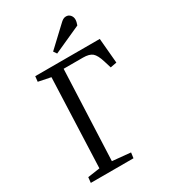

<svg xmlns="http://www.w3.org/2000/svg" viewBox="-221 -1030 1000 1134"><g transform="rotate(-30 278.5 -462.5)"><path d="M58 -37 141 -49 165 -657 81 -674 85 -710H525L540 -540L497 -532L482 -581Q467 -630 447 -647Q427 -664 384 -664H252L226 -49L350 -37L345 0H54ZM377 -903Q388 -914 397.5 -919.5Q407 -925 418 -925Q436 -925 447 -912Q458 -899 458 -882Q458 -866 450 -845L264 -761L249 -783Z"/></g></svg>

Font: Literata 36pt
Style: Italic
Weight: 400
Italic angle: -2°
Designer: Latin by Veronika Burian and Jose Scaglione. Greek by Irene Vlachou. Cyrillic by Vera Evstafieva
Foundry: TypeTogether
Version: Version 3.002